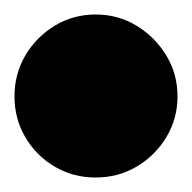

<svg xmlns="http://www.w3.org/2000/svg" viewBox="-82 -1043 265 265"><path d="M-62 -910Q-62 -879 -47 -853.5Q-32 -828 -6.5 -813Q19 -798 50 -798Q81 -798 106.5 -813Q132 -828 147.5 -853.5Q163 -879 163 -910Q163 -941 147.5 -966.5Q132 -992 106.5 -1007.5Q81 -1023 50 -1023Q19 -1023 -6.5 -1007.5Q-32 -992 -47 -966.5Q-62 -941 -62 -910Z"/></svg>

Font: Linefont Black
Style: Regular
Weight: 900
Monospace: yes
Version: Version 3.002;gftools[0.9.33]